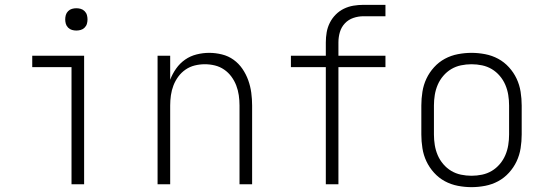

<svg xmlns="http://www.w3.org/2000/svg" viewBox="-20 -760 2240 792"><path d="M275 0V-483H113V-530H327V0ZM295 -634Q286 -634 277 -636.5Q268 -639 261 -646Q254 -653 251.5 -662Q249 -671 249 -680Q249 -689 251.5 -698Q254 -707 261 -714Q268 -721 277 -723.5Q286 -726 295 -726Q304 -726 313 -723.5Q322 -721 329 -714Q336 -707 338.5 -698Q341 -689 341 -680Q341 -671 338.5 -662Q336 -653 329 -646Q322 -639 313 -636.5Q304 -634 295 -634Z M630 0V-530H682V-431Q691 -455 706.5 -477Q722 -499 743.5 -514Q765 -529 791 -535.5Q817 -542 843 -542Q869 -542 895.5 -535.5Q922 -529 943.5 -513.5Q965 -498 980 -476Q995 -454 1004 -429Q1013 -404 1016.5 -377.5Q1020 -351 1020 -325V0H968V-325Q968 -346 965 -367Q962 -388 954.5 -407.5Q947 -427 934.5 -444Q922 -461 904.5 -473Q887 -485 866.5 -490Q846 -495 825 -495Q804 -495 783.5 -490Q763 -485 745.5 -473Q728 -461 715.5 -444Q703 -427 695.5 -407.5Q688 -388 685 -367Q682 -346 682 -325V0Z M1324 0V-483H1180V-530H1324V-585Q1324 -606 1327.5 -626.5Q1331 -647 1340.5 -666Q1350 -685 1365 -700Q1380 -715 1398.5 -724Q1417 -733 1437.5 -736.5Q1458 -740 1479 -740H1570V-693H1479Q1458 -693 1437.5 -686Q1417 -679 1402.5 -663.5Q1388 -648 1382 -627.5Q1376 -607 1376 -585V-530H1570V-483H1376V0Z M1925 12Q1897 12 1868.5 6.5Q1840 1 1815 -12.5Q1790 -26 1770.5 -47.5Q1751 -69 1739 -94.5Q1727 -120 1722.5 -148.5Q1718 -177 1718 -205V-325Q1718 -353 1722.5 -381.5Q1727 -410 1739 -435.5Q1751 -461 1770.5 -482.5Q1790 -504 1815 -517.5Q1840 -531 1868.5 -536.5Q1897 -542 1925 -542Q1953 -542 1981.5 -536.5Q2010 -531 2035 -517.5Q2060 -504 2079.5 -482.5Q2099 -461 2111 -435.5Q2123 -410 2127.5 -381.5Q2132 -353 2132 -325V-205Q2132 -177 2127.5 -148.5Q2123 -120 2111 -94.5Q2099 -69 2079.5 -47.5Q2060 -26 2035 -12.5Q2010 1 1981.5 6.5Q1953 12 1925 12ZM1925 -35Q1947 -35 1968.5 -39.5Q1990 -44 2008.5 -55Q2027 -66 2041.5 -83Q2056 -100 2064.5 -120Q2073 -140 2076.5 -161.5Q2080 -183 2080 -205V-325Q2080 -347 2076.5 -368.5Q2073 -390 2064.5 -410Q2056 -430 2041.5 -447Q2027 -464 2008.5 -475Q1990 -486 1968.5 -490.5Q1947 -495 1925 -495Q1903 -495 1881.5 -490.5Q1860 -486 1841.5 -475Q1823 -464 1808.5 -447Q1794 -430 1785.5 -410Q1777 -390 1773.5 -368.5Q1770 -347 1770 -325V-205Q1770 -183 1773.5 -161.5Q1777 -140 1785.5 -120Q1794 -100 1808.5 -83Q1823 -66 1841.5 -55Q1860 -44 1881.5 -39.5Q1903 -35 1925 -35Z"/></svg>

Font: Lode Dark
Style: Regular
Weight: 400
Monospace: yes
Designer: Belleve Invis
Foundry: Belleve Invis
Version: Version 29.2.0; ttfautohint (v1.8.3)